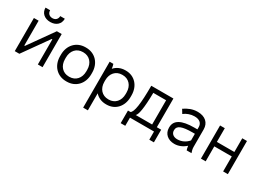

<svg xmlns="http://www.w3.org/2000/svg" viewBox="-22 -1565 3557 2608"><g transform="rotate(30 1756.0 -260.5)"><path d="M151 -721C151 -638 211 -583 303 -583C395 -583 454 -638 454 -721H382C382 -674 351 -643 303 -643C255 -643 223 -674 223 -721ZM85 0H157L437 -394H447V0H521V-520H445L169 -131H159V-520H85Z M892 6H902C1043 6 1142 -99 1142 -247V-273C1142 -421 1043 -526 902 -526H892C751 -526 652 -421 652 -273V-247C652 -99 751 6 892 6ZM893 -68C795 -68 730 -142 730 -247V-273C730 -379 796 -452 893 -452H901C998 -452 1064 -379 1064 -273V-247C1064 -142 999 -68 901 -68Z M1273 200H1347V-67C1388 -21 1447 6 1517 6H1526C1663 6 1759 -99 1759 -247V-273C1759 -421 1663 -526 1526 -526H1517C1447 -526 1387 -498 1346 -451C1344 -474 1337 -503 1331 -520H1273ZM1510 -68C1413 -68 1347 -141 1347 -247V-273C1347 -378 1412 -452 1510 -452H1518C1615 -452 1681 -379 1681 -273V-247C1681 -141 1615 -68 1518 -68Z M1820 128H1892V0H2269V128H2341V-70H2273V-520H1926C1926 -237 1904 -94 1859 -70H1820ZM1941 -70C1973 -92 1995 -213 1998 -450H2199V-70Z M2590 8C2653 8 2714 -17 2767 -64C2770 -42 2775 -15 2781 0H2857C2848 -22 2839 -57 2839 -85V-362C2839 -464 2769 -529 2653 -529H2647C2574 -529 2508 -502 2445 -459L2482 -398C2526 -433 2587 -454 2642 -454H2648C2722 -454 2765 -417 2765 -356V-320H2717C2517 -320 2419 -265 2419 -153V-146C2419 -53 2489 8 2590 8ZM2594 -66C2535 -66 2495 -98 2495 -149V-154C2495 -223 2564 -251 2732 -251H2765V-147C2724 -98 2664 -66 2594 -66Z M3005 0H3079V-235H3353V0H3427V-520H3353V-305H3079V-520H3005Z"/></g></svg>

Font: Fixel Text Regular
Style: Regular
Weight: 400
Width: 4
Designer: AlfaBravo + MacPaw
Foundry: Kyrylo Tkachov, Marchela Mozhyna, Serhii Makarenko, Maria Weinstein, Zakhar Kryvoshyya
Version: Version 1.211